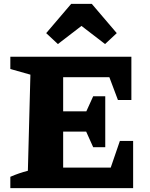

<svg xmlns="http://www.w3.org/2000/svg" viewBox="-20 -965 767 985"><path d="M595 -242H663V0H33V-58Q56 -68 78 -75.5Q100 -83 123 -89L136 -582L33 -611V-674H654V-452H585L541 -569H229L304 -644V-394H423L458 -471H520V-210H458L422 -290H304V-30L229 -105H548ZM451 -945 579 -795 519 -739 398 -832 277 -739 217 -795 345 -945Z"/></svg>

Font: Piazzolla Thin Black
Style: Regular
Weight: 900
Version: Version 2.005